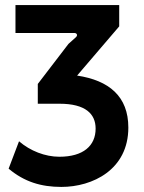

<svg xmlns="http://www.w3.org/2000/svg" viewBox="-20 -527 569 757"><path d="M222 210C345 210 486 142 486 -24C486 -147 410 -210 284 -229L450 -423V-507H41V-397H273C283 -397 288 -388 279 -380L250 -354L129 -196V-118H215C317 -118 357 -78 357 -20C357 48 308 91 214 91C158 91 99 68 55 30L14 138C76 190 142 210 222 210Z"/></svg>

Font: Finlandica SemiBold
Style: Regular
Weight: 600
Designer: Niklas Ekholm, Juho Hiilivirta, Jaakko Suomalainen
Foundry: Helsinki Type Studio
Version: Version 2.000;Glyphs 3.2 (3202)